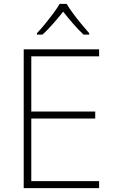

<svg xmlns="http://www.w3.org/2000/svg" viewBox="-20 -968 591 988"><path d="M490 0H102V-714H490V-678H141V-394H470V-358H141V-36H490ZM323 -948Q335 -927 355.5 -899.5Q376 -872 398.5 -844.5Q421 -817 439 -797V-790H410Q383 -815 355 -847.5Q327 -880 305 -908Q283 -880 254.5 -847.5Q226 -815 199 -790H170V-797Q189 -817 211.5 -844.5Q234 -872 254.5 -899.5Q275 -927 287 -948Z"/></svg>

Font: Noto Sans Thai ExtraLight
Style: Regular
Weight: 200
Designer: Monotype Design Team
Foundry: Monotype Imaging Inc.
Version: Version 2.001; ttfautohint (v1.8.4.7-5d5b)